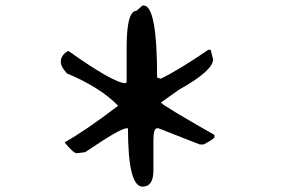

<svg xmlns="http://www.w3.org/2000/svg" viewBox="-20 -1574 1040 707"><path d="M504.9 -1553.7 482.4 -1534.2Q446.3 -1534.2 446.3 -1398.4V-1271.5L442.4 -1267.6Q399.4 -1267.6 231.4 -1386.7Q204.1 -1371.1 204.1 -1347.7V-1343.8Q204.1 -1328.1 226.6 -1303.7Q349.6 -1252 415 -1184.6Q294.9 -1092.8 217.8 -1049.8Q250 -1009.8 262.7 -1009.8L293.9 -1013.7Q422.9 -1101.6 446.3 -1101.6H451.2Q451.2 -886.7 504.9 -886.7Q544.9 -886.7 544.9 -946.3V-1057.6Q544.9 -1101.6 558.6 -1101.6H563.5L715.8 -1042H729.5Q769.5 -1062.5 769.5 -1069.3V-1077.1Q581.1 -1184.6 572.3 -1196.3L639.6 -1244.1Q764.6 -1313.5 764.6 -1355.5L755.9 -1390.6H747.1Q636.7 -1315.4 572.3 -1284.2L558.6 -1288.1Q558.6 -1553.7 508.8 -1553.7Z"/></svg>

Font: Elementary Gothic 
Style: Regular
Weight: 400
Designer: Bill Roach / W.K. Roach
Version: Version 1.00 April 18, 2012, initial release